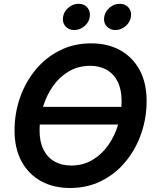

<svg xmlns="http://www.w3.org/2000/svg" viewBox="-20 -962 802 993"><path d="M643.1 -409.2 633.3 -317.9H152.8L162.6 -409.2ZM342.3 10.3Q256.3 10.3 191.9 -25.4Q127.4 -61 91.3 -127.7Q55.2 -194.3 55.2 -287.1Q55.2 -375.5 83.3 -456.3Q111.3 -537.1 163.6 -600.6Q215.8 -664.1 288.8 -700.9Q361.8 -737.8 452.1 -737.8Q537.6 -737.8 601.8 -702.1Q666 -666.5 702.1 -599.9Q738.3 -533.2 738.3 -439.9Q738.3 -351.6 710.2 -270.8Q682.1 -189.9 629.9 -126.5Q577.6 -63 504.6 -26.4Q431.6 10.3 342.3 10.3ZM347.7 -106Q410.2 -106 458.7 -135Q507.3 -164.1 540.8 -212.4Q574.2 -260.7 591.6 -319.8Q608.9 -378.9 608.9 -439.5Q608.9 -499 588.6 -539.6Q568.4 -580.1 532 -600.8Q495.6 -621.6 446.8 -621.6Q384.3 -621.6 335.4 -592.5Q286.6 -563.5 252.9 -514.9Q219.2 -466.3 201.9 -407.5Q184.6 -348.6 184.6 -288.1Q184.6 -229 204.8 -188.5Q225.1 -147.9 261.7 -127Q298.3 -106 347.7 -106ZM576.7 -806.6Q547.9 -806.6 531 -826.4Q514.2 -846.2 519 -874.5Q523.4 -902.8 546.9 -922.6Q570.3 -942.4 599.1 -942.4Q628.4 -942.4 645 -922.6Q661.6 -902.8 657.2 -874.5Q652.3 -846.2 628.9 -826.4Q605.5 -806.6 576.7 -806.6ZM363.8 -806.6Q335 -806.6 318.1 -826.4Q301.3 -846.2 306.2 -874.5Q310.5 -902.8 334 -922.6Q357.4 -942.4 386.2 -942.4Q415.5 -942.4 432.1 -922.6Q448.7 -902.8 444.3 -874.5Q439.9 -846.2 416.3 -826.4Q392.6 -806.6 363.8 -806.6Z"/></svg>

Font: Inter 20pt SemiBold
Style: Italic
Weight: 600
Italic angle: -9.3988°
Version: Version 4.001;git-66647c0bb